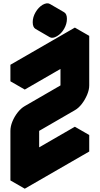

<svg xmlns="http://www.w3.org/2000/svg" viewBox="-20 -1092 603 1162"><path d="M217 -400 433 -525V-725L130 -550V-650L520 -875V-575Q520 -549 507.5 -519Q495 -489 475.5 -463.5Q456 -438 433 -425L217 -300V-100L520 -275V-175L130 50V-250Q130 -277 142 -306.5Q154 -336 174 -361.5Q194 -387 217 -400ZM325 -873Q298 -857 281 -867Q264 -877 264 -908Q264 -938 281 -967.5Q298 -997 325 -1013Q351 -1028 368 -1018Q385 -1008 385 -978Q385 -947 368 -917.5Q351 -888 325 -873ZM433 -725V-525L346 -575V-775ZM520 -275 217 -100 130 -150 433 -325ZM433 -525 217 -400Q194 -387 174 -361.5Q154 -336 142 -306.5Q130 -277 130 -250V50L43 0V-300Q43 -327 55 -356.5Q67 -386 87 -411.5Q107 -437 130 -450L346 -575ZM520 -875 130 -650 43 -700 433 -925ZM130 -650V-550L43 -600V-700ZM368 -1018Q351 -1028 325 -1013Q298 -997 281 -967.5Q264 -938 264 -908Q264 -877 281 -867L195 -917Q178 -927 178 -958Q178 -988 195 -1017.5Q212 -1047 238 -1063Q265 -1078 282 -1068Z"/></svg>

Font: Nabla Normal
Style: Regular
Weight: 400
Designer: Arthur Reinders Folmer
Version: Version 1.000